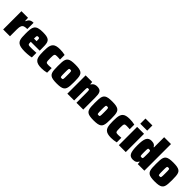

<svg xmlns="http://www.w3.org/2000/svg" viewBox="369 -2261 3788 3788"><g transform="rotate(45 2263.0 -367.5)"><path d="M40 0V-510H224L228 -427H237Q251 -462 268.5 -481.5Q286 -501 311 -509.5Q336 -518 371 -518V-343Q323 -343 291.5 -333Q260 -323 245 -291.5Q230 -260 230 -196V0Z M649 8Q579 8 534.5 -2Q490 -12 464.5 -32.5Q439 -53 427.5 -84Q416 -115 413 -157.5Q410 -200 410 -254Q410 -324 415 -374Q420 -424 441.5 -456Q463 -488 508 -503Q553 -518 633 -518Q697 -518 737.5 -509.5Q778 -501 800.5 -482Q823 -463 832.5 -432Q842 -401 844 -357Q846 -313 846 -254V-214H597Q597 -185 599 -168.5Q601 -152 610 -144Q619 -136 639.5 -134.5Q660 -133 695 -133Q710 -133 731 -133.5Q752 -134 777.5 -135.5Q803 -137 830 -138V-10Q811 -5 781.5 -1Q752 3 717.5 5.5Q683 8 649 8ZM670 -290V-303Q670 -333 669 -350Q668 -367 664.5 -375Q661 -383 653 -385.5Q645 -388 633 -388Q620 -388 612.5 -385Q605 -382 601.5 -374Q598 -366 597.5 -348.5Q597 -331 597 -303H681Z M1111 8Q1054 8 1016 -3Q978 -14 955.5 -35.5Q933 -57 922.5 -88.5Q912 -120 908.5 -162Q905 -204 905 -255Q905 -308 908.5 -350.5Q912 -393 923.5 -424.5Q935 -456 957.5 -477Q980 -498 1017.5 -508Q1055 -518 1111 -518Q1149 -518 1184.5 -514Q1220 -510 1253 -502V-373Q1234 -375 1210.5 -376.5Q1187 -378 1166 -378Q1143 -378 1129 -374.5Q1115 -371 1108 -359Q1101 -347 1099 -322.5Q1097 -298 1097 -255Q1097 -213 1099 -188.5Q1101 -164 1107.5 -152Q1114 -140 1128 -136.5Q1142 -133 1166 -133Q1184 -133 1208 -134.5Q1232 -136 1256 -138V-10Q1220 -1 1183.5 3.5Q1147 8 1111 8Z M1538 8Q1474 8 1432.5 0.5Q1391 -7 1366.5 -25Q1342 -43 1330 -73.5Q1318 -104 1315 -148.5Q1312 -193 1312 -255Q1312 -318 1315 -363Q1318 -408 1330 -438Q1342 -468 1366.5 -485.5Q1391 -503 1432.5 -510.5Q1474 -518 1538 -518Q1601 -518 1642.5 -510.5Q1684 -503 1709 -485.5Q1734 -468 1745.5 -438Q1757 -408 1760.5 -363Q1764 -318 1764 -255Q1764 -193 1760.5 -148.5Q1757 -104 1745.5 -73.5Q1734 -43 1709 -25Q1684 -7 1642.5 0.5Q1601 8 1538 8ZM1538 -133Q1551 -133 1558.5 -135.5Q1566 -138 1569.5 -150Q1573 -162 1573.5 -187Q1574 -212 1574 -255Q1574 -299 1573.5 -324Q1573 -349 1569.5 -360.5Q1566 -372 1558.5 -375Q1551 -378 1537 -378Q1524 -378 1516.5 -375Q1509 -372 1505.5 -360.5Q1502 -349 1501.5 -324Q1501 -299 1501 -255Q1501 -212 1502 -187Q1503 -162 1506 -150Q1509 -138 1516.5 -135.5Q1524 -133 1538 -133Z M1831 0V-510H2015L2019 -453H2028Q2042 -478 2061 -492Q2080 -506 2102.5 -512Q2125 -518 2148 -518Q2190 -518 2215 -506.5Q2240 -495 2253 -472Q2266 -449 2270.5 -413Q2275 -377 2275 -329V0H2085V-271Q2085 -304 2084 -322.5Q2083 -341 2080.5 -350Q2078 -359 2071.5 -361.5Q2065 -364 2054 -364Q2042 -364 2035 -361.5Q2028 -359 2025.5 -349.5Q2023 -340 2022 -320Q2021 -300 2021 -264V0Z M2568 8Q2504 8 2462.5 0.5Q2421 -7 2396.5 -25Q2372 -43 2360 -73.5Q2348 -104 2345 -148.5Q2342 -193 2342 -255Q2342 -318 2345 -363Q2348 -408 2360 -438Q2372 -468 2396.5 -485.5Q2421 -503 2462.5 -510.5Q2504 -518 2568 -518Q2631 -518 2672.5 -510.5Q2714 -503 2739 -485.5Q2764 -468 2775.5 -438Q2787 -408 2790.5 -363Q2794 -318 2794 -255Q2794 -193 2790.5 -148.5Q2787 -104 2775.5 -73.5Q2764 -43 2739 -25Q2714 -7 2672.5 0.5Q2631 8 2568 8ZM2568 -133Q2581 -133 2588.5 -135.5Q2596 -138 2599.5 -150Q2603 -162 2603.5 -187Q2604 -212 2604 -255Q2604 -299 2603.5 -324Q2603 -349 2599.5 -360.5Q2596 -372 2588.5 -375Q2581 -378 2567 -378Q2554 -378 2546.5 -375Q2539 -372 2535.5 -360.5Q2532 -349 2531.5 -324Q2531 -299 2531 -255Q2531 -212 2532 -187Q2533 -162 2536 -150Q2539 -138 2546.5 -135.5Q2554 -133 2568 -133Z M3055 8Q2998 8 2960 -3Q2922 -14 2899.5 -35.5Q2877 -57 2866.5 -88.5Q2856 -120 2852.5 -162Q2849 -204 2849 -255Q2849 -308 2852.5 -350.5Q2856 -393 2867.5 -424.5Q2879 -456 2901.5 -477Q2924 -498 2961.5 -508Q2999 -518 3055 -518Q3093 -518 3128.5 -514Q3164 -510 3197 -502V-373Q3178 -375 3154.5 -376.5Q3131 -378 3110 -378Q3087 -378 3073 -374.5Q3059 -371 3052 -359Q3045 -347 3043 -322.5Q3041 -298 3041 -255Q3041 -213 3043 -188.5Q3045 -164 3051.5 -152Q3058 -140 3072 -136.5Q3086 -133 3110 -133Q3128 -133 3152 -134.5Q3176 -136 3200 -138V-10Q3164 -1 3127.5 3.5Q3091 8 3055 8Z M3268 -598V-743H3461V-598ZM3268 0V-510H3461V0Z M3666 8Q3628 8 3601.5 -4.5Q3575 -17 3559 -46.5Q3543 -76 3535.5 -127Q3528 -178 3528 -254Q3528 -328 3535 -378.5Q3542 -429 3558 -459.5Q3574 -490 3600.5 -504Q3627 -518 3667 -518Q3691 -518 3712 -513Q3733 -508 3750 -495.5Q3767 -483 3780 -459H3789V-743H3980V0H3796L3792 -57H3781Q3770 -32 3752 -17.5Q3734 -3 3712 2.5Q3690 8 3666 8ZM3754 -145Q3771 -145 3778 -149.5Q3785 -154 3787 -172Q3788 -183 3788.5 -204.5Q3789 -226 3789 -255Q3789 -285 3789 -304.5Q3789 -324 3787 -334Q3785 -355 3778 -360Q3771 -365 3754 -365Q3740 -365 3732.5 -363Q3725 -361 3722 -351Q3719 -341 3718 -318.5Q3717 -296 3717 -255Q3717 -215 3718 -192.5Q3719 -170 3722 -160Q3725 -150 3732.5 -147.5Q3740 -145 3754 -145Z M4273 8Q4209 8 4167.5 0.5Q4126 -7 4101.5 -25Q4077 -43 4065 -73.5Q4053 -104 4050 -148.5Q4047 -193 4047 -255Q4047 -318 4050 -363Q4053 -408 4065 -438Q4077 -468 4101.5 -485.5Q4126 -503 4167.5 -510.5Q4209 -518 4273 -518Q4336 -518 4377.5 -510.5Q4419 -503 4444 -485.5Q4469 -468 4480.5 -438Q4492 -408 4495.5 -363Q4499 -318 4499 -255Q4499 -193 4495.5 -148.5Q4492 -104 4480.5 -73.5Q4469 -43 4444 -25Q4419 -7 4377.5 0.5Q4336 8 4273 8ZM4273 -133Q4286 -133 4293.5 -135.5Q4301 -138 4304.5 -150Q4308 -162 4308.5 -187Q4309 -212 4309 -255Q4309 -299 4308.5 -324Q4308 -349 4304.5 -360.5Q4301 -372 4293.5 -375Q4286 -378 4272 -378Q4259 -378 4251.5 -375Q4244 -372 4240.5 -360.5Q4237 -349 4236.5 -324Q4236 -299 4236 -255Q4236 -212 4237 -187Q4238 -162 4241 -150Q4244 -138 4251.5 -135.5Q4259 -133 4273 -133Z"/></g></svg>

Font: Saira SemiCondensed Black
Style: Regular
Weight: 900
Width: 4
Designer: Hector Gatti with collaboration of the Omnibus-Type team
Foundry: Omnibus-Type
Version: Version 1.101